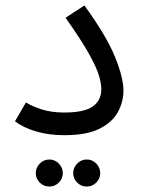

<svg xmlns="http://www.w3.org/2000/svg" viewBox="-20 -489 517 703"><path d="M35 -45 75 -114Q95 -101 131 -89Q167 -77 215 -77Q289 -77 320 -99.5Q351 -122 351 -162Q351 -182 342.5 -211.5Q334 -241 306 -291.5Q278 -342 220 -424L289 -469Q369 -359 400.5 -282Q432 -205 432 -157Q432 -117 412 -79.5Q392 -42 345 -18Q298 6 215 6Q160 6 113 -7.5Q66 -21 35 -45ZM298 194Q277 194 262.5 179.5Q248 165 248 145Q248 125 262.5 110Q277 95 298 95Q318 95 332.5 110Q347 125 347 145Q347 165 332.5 179.5Q318 194 298 194ZM161 194Q140 194 125.5 179.5Q111 165 111 145Q111 125 125.5 110Q140 95 161 95Q181 95 195.5 110Q210 125 210 145Q210 165 195.5 179.5Q181 194 161 194Z"/></svg>

Font: Noto IKEA Arabic
Style: Regular
Weight: 400
Designer: Monotype Design Team
Foundry: Monotype Imaging Inc.
Version: Version 1.200